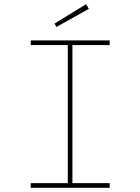

<svg xmlns="http://www.w3.org/2000/svg" viewBox="-20 -892 667 912"><path d="M126 0V-22H302V-678H126V-700H501V-678H324V-22H501V0ZM248 -764 239 -780 389 -872 402 -850Z"/></svg>

Font: Lexend Mega Thin
Style: Regular
Weight: 250
Version: Version 1.007